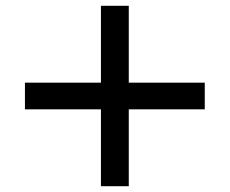

<svg xmlns="http://www.w3.org/2000/svg" viewBox="-20 -589 792 662"><path d="M424 53H328V-212H66V-304H328V-569H424V-304H686V-212H424Z"/></svg>

Font: STIX Two Text
Style: Bold
Weight: 700
Designer: Ross Mills, John Hudson & Paul Hanslow, Tiro Typeworks Ltd; with prior portions MicroPress Inc., and Coen Hoffman.
Foundry: Tiro Typeworks Ltd
Version: Version 2.13 b171